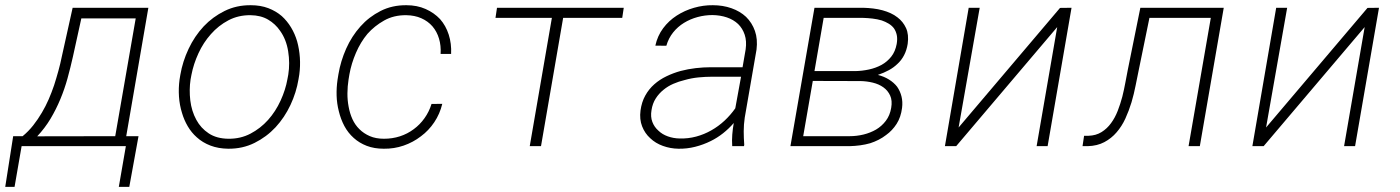

<svg xmlns="http://www.w3.org/2000/svg" viewBox="-41 -558 5343 733"><path d="M45.4 -38.1H9.3L-21 155.3H14.6L41.5 0H439.5L412.6 155.3H452.6L487.8 -38.1H440.9L525.4 -528.3H236.3L194.8 -341.3Q189.5 -314.9 181.9 -287.4Q174.3 -259.8 165.5 -232.4Q156.2 -205.1 144.8 -178.7Q133.3 -152.3 119.1 -128.4Q104 -102.5 85.7 -79.3Q67.4 -56.2 45.4 -38.1ZM237.3 -341.3 269.5 -487.8H477.1L398.9 -38.1L101.1 -37.6Q130.4 -68.8 151.9 -104.7Q173.3 -140.6 189.5 -179.7Q205.6 -218.3 216.8 -259Q228 -299.8 237.3 -341.3Z M647.5 -272.5 644.5 -254.4Q640.1 -221.7 642.3 -189.2Q644.5 -156.7 653.8 -127Q661.6 -100.1 675.8 -75.9Q689.9 -51.8 710.4 -33.7Q732.4 -13.7 762.5 -2.2Q792.5 9.3 830.1 9.8Q885.3 10.3 930.9 -12.5Q976.6 -35.2 1011.2 -72.3Q1045.4 -109.4 1067.9 -157.2Q1090.3 -205.1 1098.6 -255.4L1101.6 -273.4Q1106 -305.7 1103.8 -338.1Q1101.6 -370.6 1093.3 -400.4Q1085 -428.7 1070.1 -453.4Q1055.2 -478 1034.7 -496.6Q1012.7 -515.6 983.2 -526.9Q953.6 -538.1 916.5 -538.1Q861.8 -538.6 816.4 -516.1Q771 -493.7 736.8 -457.5Q701.7 -419.9 679 -371.6Q656.2 -323.2 647.5 -272.5ZM686.5 -254.4 689.9 -272.5Q697.8 -313.5 716.6 -354.5Q735.4 -395.5 764.2 -427.7Q793 -460.4 831.1 -480.5Q869.1 -500.5 915.5 -500Q954.6 -499.5 982.4 -483.2Q1010.3 -466.8 1028.3 -440.4Q1051.8 -407.7 1059.1 -362.3Q1066.4 -316.9 1059.6 -273.4L1056.2 -255.4Q1049.3 -215.8 1030.3 -174.1Q1011.2 -132.3 982.4 -100.1Q953.6 -67.9 915.5 -47.9Q877.4 -27.8 831.1 -28.3Q786.1 -28.8 755.9 -48.8Q725.6 -68.8 708.5 -100.6Q690.4 -133.8 685.5 -174.6Q680.7 -215.3 686.5 -254.4Z M1424.8 -28.3Q1394 -28.3 1370.8 -38.3Q1347.7 -48.3 1331.1 -64.9Q1314.5 -81.1 1304.4 -103.3Q1294.4 -125.5 1290 -150.4Q1285.2 -175.3 1285.4 -201.9Q1285.6 -228.5 1289.6 -253.9L1293 -274.4Q1300.3 -315.4 1317.9 -356.2Q1335.4 -397 1361.8 -428.7Q1388.7 -459 1425.5 -479.7Q1462.4 -500.5 1509.8 -500Q1542.5 -499.5 1567.6 -488.3Q1592.8 -477.1 1609.9 -457.5Q1627 -437.5 1635 -410.6Q1643.1 -383.8 1641.1 -352.1H1681.2Q1683.1 -391.6 1672.1 -425.8Q1661.1 -460 1639.2 -484.9Q1616.2 -509.3 1583.7 -523.7Q1551.3 -538.1 1510.7 -538.1Q1456.1 -538.6 1411.9 -516.1Q1367.7 -493.7 1335 -457Q1301.8 -419.9 1280.5 -372.1Q1259.3 -324.2 1251 -274.4L1247.6 -253.4Q1243.2 -223.1 1244.1 -192.6Q1245.1 -162.1 1252.4 -133.8Q1259.8 -103 1273.7 -76.9Q1287.6 -50.8 1309.6 -31.2Q1330.6 -12.2 1359.1 -1.2Q1387.7 9.8 1424.3 9.8Q1463.9 10.3 1500 -2.2Q1536.1 -14.6 1565.9 -37.6Q1595.7 -59.6 1616.9 -91.3Q1638.2 -123 1647.5 -161.6L1606.4 -161.1Q1597.2 -131.3 1579.6 -106.7Q1562 -82 1538.6 -64.9Q1514.6 -46.9 1485.8 -37.6Q1457 -28.3 1424.8 -28.3Z M2334.5 -489.7 2340.3 -528.3H1856.4L1850.6 -489.7H2065.9L1981.4 0H2024.4L2108.9 -489.7Z M2754.4 0H2799.3L2800.3 -5.4Q2798.3 -31.2 2798.3 -56.9Q2798.3 -82.5 2802.2 -108.9L2847.2 -368.7Q2852.1 -408.7 2841.1 -439.9Q2830.1 -471.2 2807.1 -493.7Q2784.2 -515.1 2751.5 -526.6Q2718.8 -538.1 2680.7 -538.1Q2644.5 -538.6 2608.6 -528.3Q2572.8 -518.1 2542.5 -498.5Q2512.2 -479 2490.7 -450.2Q2469.2 -421.4 2460.9 -383.8L2502.9 -383.3Q2511.2 -412.1 2528.8 -434.1Q2546.4 -456.1 2570.3 -470.7Q2594.2 -485.4 2622.1 -492.9Q2649.9 -500.5 2679.2 -500.5Q2709 -500 2734.1 -491.5Q2759.3 -482.9 2776.9 -466.3Q2793.9 -449.7 2802 -425.5Q2810.1 -401.4 2805.7 -369.6L2793.9 -301.3H2672.4Q2644.5 -301.3 2615 -297.9Q2585.4 -294.4 2557.6 -287.1Q2529.3 -279.3 2503.4 -266.8Q2477.5 -254.4 2457 -236.3Q2436 -217.8 2422.4 -193.1Q2408.7 -168.5 2404.3 -136.2Q2399.9 -102.5 2410.4 -75.7Q2420.9 -48.8 2441.4 -30.3Q2461.4 -11.2 2489.7 -1Q2518.1 9.3 2549.3 9.8Q2582 10.3 2613 2.4Q2644 -5.4 2672.4 -19.5Q2697.3 -31.7 2719.5 -49.3Q2741.7 -66.9 2760.3 -88.4Q2756.3 -65.9 2754.6 -44.4Q2752.9 -22.9 2754.4 0ZM2553.2 -29.3Q2529.8 -29.8 2508.5 -37.4Q2487.3 -44.9 2472.7 -59.1Q2457 -72.8 2449.5 -92.5Q2441.9 -112.3 2446.3 -137.7Q2450.2 -163.1 2462.4 -182.1Q2474.6 -201.2 2492.2 -215.3Q2508.8 -229 2529.5 -238Q2550.3 -247.1 2572.8 -252.4Q2598.6 -259.8 2625.7 -262.5Q2652.8 -265.1 2677.2 -265.1H2788.1L2766.1 -144.5Q2748 -118.7 2724.9 -97.2Q2701.7 -75.7 2674.8 -60.5Q2647.5 -44.9 2616.7 -36.6Q2585.9 -28.3 2553.2 -29.3Z M2976.6 0H3202.1Q3222.7 -0.5 3242.7 -3.2Q3262.7 -5.9 3281.2 -11.2Q3297.9 -16.6 3313.2 -24.4Q3328.6 -32.2 3341.8 -42.5Q3365.7 -59.6 3382.1 -85.2Q3398.4 -110.8 3402.8 -146Q3405.8 -169.4 3400.6 -189.9Q3395.5 -210.4 3383.8 -227.1Q3371.6 -242.7 3352.8 -254.4Q3334 -266.1 3310.5 -272Q3334.5 -280.3 3352.8 -290.3Q3371.1 -300.3 3385.7 -314.5Q3400.9 -328.6 3410.6 -347.4Q3420.4 -366.2 3424.3 -390.6Q3429.2 -426.3 3418 -450.9Q3406.7 -475.6 3385.3 -491.7Q3373.5 -501 3359.1 -507.6Q3344.7 -514.2 3328.6 -518.6Q3311 -523.4 3292.2 -525.6Q3273.4 -527.8 3254.9 -528.3H3068.4ZM3062 -249 3245.1 -248.5Q3268.6 -248 3291.5 -242.4Q3314.5 -236.8 3331.5 -224.6Q3348.6 -212.4 3357.4 -193.1Q3366.2 -173.8 3361.3 -146Q3356.4 -117.2 3340.8 -96.7Q3325.2 -76.2 3303.7 -63.5Q3281.7 -50.8 3255.6 -44.4Q3229.5 -38.1 3202.6 -38.1H3025.4ZM3068.4 -286.6 3103.5 -489.7H3254.4Q3271.5 -489.3 3290 -487.1Q3308.6 -484.9 3325.2 -480Q3339.4 -475.1 3351.6 -467.8Q3363.8 -460.4 3371.6 -450.2Q3379.4 -439 3382.6 -424.3Q3385.7 -409.7 3382.3 -390.1Q3377 -361.3 3361.6 -341.8Q3346.2 -322.3 3324.2 -310.1Q3302.2 -298.3 3276.4 -292.7Q3250.5 -287.1 3224.6 -286.6Z M4005.9 -527.8 3618.7 -71.3 3699.2 -528.3H3657.2L3566.4 0H3609.4L3995.1 -454.6L3916.5 0H3958.5L4049.8 -528.3Z M4630.9 -528.3H4312.5L4264.6 -291.5Q4260.3 -270 4255.4 -243.2Q4250.5 -216.3 4243.7 -189Q4236.3 -161.1 4226.1 -134.8Q4215.8 -108.4 4200.7 -87.9Q4185.5 -66.9 4164.3 -53.7Q4143.1 -40.5 4114.3 -39.6H4097.7L4091.8 0H4111.8Q4147.9 -1 4175 -15.4Q4202.1 -29.8 4221.7 -52.7Q4241.7 -75.7 4255.4 -105.5Q4269 -135.3 4278.8 -167.5Q4288.1 -199.2 4294.4 -231.4Q4300.8 -263.7 4306.6 -291.5L4347.2 -489.7H4581.5L4496.6 0H4539.6Z M5179.7 -527.8 4792.5 -71.3 4873 -528.3H4831.1L4740.2 0H4783.2L5168.9 -454.6L5090.3 0H5132.3L5223.6 -528.3Z"/></svg>

Font: Roboto Mono ExtraLight
Style: Italic
Weight: 250
Italic angle: -10°
Monospace: yes
Designer: Google
Version: Version 3.000